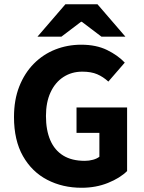

<svg xmlns="http://www.w3.org/2000/svg" viewBox="-20 -875 678 907"><path d="M365.3 12Q275.5 12 203.2 -25.6Q130.8 -63.1 88.4 -137.7Q46.1 -212.3 46.1 -322.1Q46.1 -403.4 71.1 -466.7Q96.2 -530.1 139.9 -574.2Q183.7 -618.4 241.2 -641.1Q298.8 -663.8 363.8 -663.8Q434.7 -663.8 485.9 -638.7Q537 -613.6 569.4 -579.2L491.8 -489.6Q467.6 -512 439.1 -524.3Q410.7 -536.5 368.7 -536.5Q318.6 -536.5 279.7 -511.3Q240.8 -486.1 219 -439.2Q197.1 -392.4 197.1 -327.1Q197.1 -260.1 217.6 -212.6Q238 -165.2 278.6 -140.2Q319.1 -115.2 380.5 -115.2Q400.5 -115.2 419.1 -120.3Q437.7 -125.3 449.5 -134.6V-247.2H341.5V-367.4H580.4V-66.9Q547.1 -33.9 490.3 -11Q433.6 12 365.3 12ZM157 -701.8 288.8 -854.7H440.6L572.4 -701.8H459.3L366.7 -772H362.7L270.1 -701.8Z"/></svg>

Font: Source Sans 3
Style: Regular
Weight: 200
Designer: Paul D. Hunt
Foundry: Adobe
Version: Version 3.046;hotconv 1.0.118;makeotfexe 2.5.65603